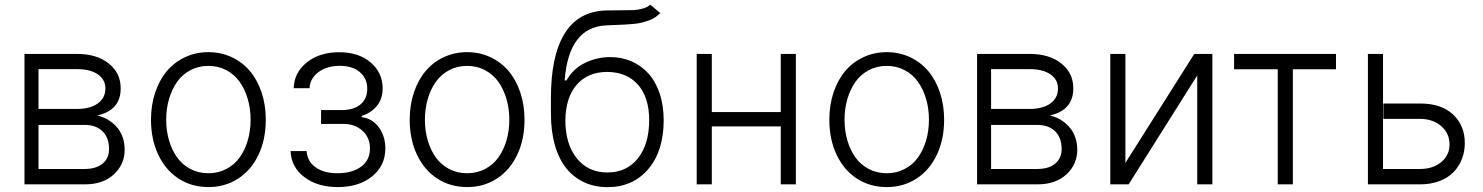

<svg xmlns="http://www.w3.org/2000/svg" viewBox="-20 -771 6202 803"><path d="M82.4 0V-545.5H302.2Q384.9 -545.5 435 -505.3Q485.1 -465.2 484.7 -401.6Q485.1 -310 386.4 -288Q401.3 -284.8 416.5 -278.2Q431.8 -271.7 447.3 -259.6Q462.7 -247.5 474.6 -231.9Q486.5 -216.3 494 -193.7Q501.4 -171.2 501.4 -145.2Q501.4 -83.1 456 -41.5Q410.5 0 335.6 0ZM141 -64.3H335.6Q382.5 -64.6 409.3 -87Q436.1 -109.4 436.1 -148.1Q436.1 -194.6 409.3 -221.4Q382.5 -248.2 335.6 -248.6H141ZM141 -315.3H301.1Q356.9 -315.3 388.8 -338.2Q420.8 -361.2 420.8 -400.9Q420.8 -438.6 389 -460.2Q357.2 -481.9 302.2 -481.9H141Z M611.5 -270.2Q611.5 -332 629.3 -384.8Q647 -437.5 678.4 -474.4Q709.9 -511.4 754.6 -532.1Q799.4 -552.9 851.6 -552.9Q903.8 -552.9 948.5 -532.1Q993.3 -511.4 1024.7 -474.4Q1056.1 -437.5 1073.9 -384.8Q1091.6 -332 1091.6 -270.2Q1091.6 -188.2 1061.3 -123.9Q1030.9 -59.7 976.2 -24.1Q921.5 11.4 851.6 11.4Q781.6 11.4 726.9 -24.1Q672.2 -59.7 641.9 -123.9Q611.5 -188.2 611.5 -270.2ZM776.3 -64.3Q810 -46.5 851.6 -46.5Q893.1 -46.5 926.8 -64.3Q960.6 -82 982.4 -112.6Q1004.3 -143.1 1016.2 -183.6Q1028.1 -224.1 1028.1 -270.2Q1028.1 -316.4 1016.2 -357.1Q1004.3 -397.7 982.4 -428.6Q960.6 -459.5 926.7 -477.5Q892.8 -495.4 851.6 -495.4Q810.4 -495.4 776.5 -477.5Q742.5 -459.5 720.7 -428.6Q698.9 -397.7 687 -357.1Q675.1 -316.4 675.1 -270.2Q675.1 -224.1 687 -183.6Q698.9 -143.1 720.7 -112.6Q742.5 -82 776.3 -64.3Z M1195.3 -139.2H1262.4Q1265.3 -95.9 1299.9 -71.2Q1334.5 -46.5 1391.7 -46.5Q1452.4 -46.5 1489.9 -73.7Q1527.3 -100.9 1527.3 -150.2Q1527.3 -195.3 1496.4 -223.7Q1465.6 -252.1 1418 -252.8H1322.8V-310.7H1416.9Q1464.8 -313.2 1490.4 -336.6Q1516 -360.1 1516 -399.1Q1516 -443.2 1484.9 -469.5Q1453.8 -495.7 1401.3 -495.7Q1347.7 -495.7 1312.1 -469.5Q1276.6 -443.2 1274.5 -402H1208.1Q1210.6 -468.4 1263.8 -510.5Q1317.1 -552.6 1398.4 -552.6Q1480.1 -552.6 1530.2 -509.8Q1580.3 -467 1580.3 -400.9Q1580.3 -357.6 1556.3 -328.1Q1532.3 -298.7 1492.5 -286.2V-280.9Q1535.9 -276.3 1563.7 -239.2Q1591.6 -202.1 1591.6 -150.2Q1591.6 -78.1 1536.4 -33.4Q1481.2 11.4 1392.8 11.4Q1307.5 11.4 1252.7 -30.4Q1197.8 -72.1 1195.3 -139.2Z M1693.5 -270.2Q1693.5 -332 1711.3 -384.8Q1729 -437.5 1760.5 -474.4Q1791.9 -511.4 1836.6 -532.1Q1881.4 -552.9 1933.6 -552.9Q1985.8 -552.9 2030.5 -532.1Q2075.3 -511.4 2106.7 -474.4Q2138.1 -437.5 2155.9 -384.8Q2173.7 -332 2173.7 -270.2Q2173.7 -188.2 2143.3 -123.9Q2112.9 -59.7 2058.2 -24.1Q2003.6 11.4 1933.6 11.4Q1863.6 11.4 1808.9 -24.1Q1754.3 -59.7 1723.9 -123.9Q1693.5 -188.2 1693.5 -270.2ZM1858.3 -64.3Q1892 -46.5 1933.6 -46.5Q1975.1 -46.5 2008.9 -64.3Q2042.6 -82 2064.5 -112.6Q2086.3 -143.1 2098.2 -183.6Q2110.1 -224.1 2110.1 -270.2Q2110.1 -316.4 2098.2 -357.1Q2086.3 -397.7 2064.5 -428.6Q2042.6 -459.5 2008.7 -477.5Q1974.8 -495.4 1933.6 -495.4Q1892.4 -495.4 1858.5 -477.5Q1824.6 -459.5 1802.7 -428.6Q1780.9 -397.7 1769 -357.1Q1757.1 -316.4 1757.1 -270.2Q1757.1 -224.1 1769 -183.6Q1780.9 -143.1 1802.7 -112.6Q1824.6 -82 1858.3 -64.3Z M2699.6 -751.4 2741.5 -716.3Q2730.8 -705.6 2718.4 -697.4Q2706 -689.3 2690.3 -684.1Q2674.7 -679 2661.8 -675.8Q2648.8 -672.6 2627.8 -670.8Q2606.9 -669 2593.8 -668.3Q2580.6 -667.6 2555 -666.5Q2548.3 -666.2 2535 -665.7Q2521.7 -665.1 2514.9 -664.8Q2358.3 -657.3 2341.6 -434.7H2349.4Q2376.4 -483.3 2425.8 -507.6Q2475.1 -532 2532 -532.3Q2578.8 -532.3 2619.1 -515.3Q2659.4 -498.2 2690 -465.7Q2720.5 -433.2 2738.1 -382.3Q2755.7 -331.3 2755.7 -267Q2755.3 -138.5 2690.9 -63.4Q2626.4 11.7 2520.6 11.7Q2467.7 11.7 2424.4 -8Q2381 -27.7 2349.6 -65.7Q2318.2 -103.7 2301.1 -162.5Q2284.1 -221.2 2284.1 -295.8V-359Q2283.7 -537.3 2341.3 -630.5Q2398.8 -723.7 2514.6 -727.3Q2530.2 -728 2578.1 -728Q2614 -728 2630.1 -728.7Q2646.3 -729.4 2666.5 -734.7Q2686.8 -740.1 2699.6 -751.4ZM2695 -268.5Q2695 -364 2648.1 -416.9Q2601.2 -469.8 2518.8 -470.2Q2438.6 -469.8 2392.2 -416.9Q2345.9 -364 2344.5 -268.5Q2344.5 -169 2391.9 -109.4Q2439.3 -49.7 2520.2 -49.7Q2601.2 -49.7 2648.1 -109Q2695 -168.3 2695 -268.5Z M2957 -545.5V-302.2H3245.4V-545.5H3308.6V0H3245.4V-242.5H2957V0H2893.8V-545.5Z M3448.5 -270.2Q3448.5 -332 3466.3 -384.8Q3484 -437.5 3515.4 -474.4Q3546.9 -511.4 3591.6 -532.1Q3636.4 -552.9 3688.6 -552.9Q3740.8 -552.9 3785.5 -532.1Q3830.3 -511.4 3861.7 -474.4Q3893.1 -437.5 3910.9 -384.8Q3928.6 -332 3928.6 -270.2Q3928.6 -188.2 3898.3 -123.9Q3867.9 -59.7 3813.2 -24.1Q3758.5 11.4 3688.6 11.4Q3618.6 11.4 3563.9 -24.1Q3509.2 -59.7 3478.9 -123.9Q3448.5 -188.2 3448.5 -270.2ZM3613.3 -64.3Q3647 -46.5 3688.6 -46.5Q3730.1 -46.5 3763.8 -64.3Q3797.6 -82 3819.4 -112.6Q3841.3 -143.1 3853.2 -183.6Q3865.1 -224.1 3865.1 -270.2Q3865.1 -316.4 3853.2 -357.1Q3841.3 -397.7 3819.4 -428.6Q3797.6 -459.5 3763.7 -477.5Q3729.8 -495.4 3688.6 -495.4Q3647.4 -495.4 3613.5 -477.5Q3579.5 -459.5 3557.7 -428.6Q3535.9 -397.7 3524 -357.1Q3512.1 -316.4 3512.1 -270.2Q3512.1 -224.1 3524 -183.6Q3535.9 -143.1 3557.7 -112.6Q3579.5 -82 3613.3 -64.3Z M4066.4 0V-545.5H4286.2Q4369 -545.5 4419 -505.3Q4469.1 -465.2 4468.8 -401.6Q4469.1 -310 4370.4 -288Q4385.3 -284.8 4400.6 -278.2Q4415.8 -271.7 4431.3 -259.6Q4446.7 -247.5 4458.6 -231.9Q4470.5 -216.3 4478 -193.7Q4485.4 -171.2 4485.4 -145.2Q4485.4 -83.1 4440 -41.5Q4394.5 0 4319.6 0ZM4125 -64.3H4319.6Q4366.5 -64.6 4393.3 -87Q4420.1 -109.4 4420.1 -148.1Q4420.1 -194.6 4393.3 -221.4Q4366.5 -248.2 4319.6 -248.6H4125ZM4125 -315.3H4285.2Q4340.9 -315.3 4372.9 -338.2Q4404.8 -361.2 4404.8 -400.9Q4404.8 -438.6 4373 -460.2Q4341.3 -481.9 4286.2 -481.9H4125Z M4686.8 -89.8 4974.8 -545.5H5050.4V0H4987.2V-455.6L4700.3 0H4623.6V-545.5H4686.8Z M5141.3 -481.2V-545.5H5567.5V-481.2H5387.1V0H5323.9V-481.2Z M5765.6 -338.1H5919.7Q6008.5 -338.1 6057.5 -291.7Q6106.5 -245.4 6106.2 -172.2Q6106.2 -136.7 6094.1 -105.8Q6082 -74.9 6059.1 -51.1Q6036.2 -27.3 6000.2 -13.7Q5964.1 0 5919.7 0H5701V-545.5H5764.2V-64.3H5919.7Q5973.4 -64.6 6007.8 -93.2Q6042.3 -121.8 6042.3 -166.5Q6042.3 -213.4 6007.8 -243.4Q5973.4 -273.4 5919.7 -273.8H5765.6Z"/></svg>

Font: Inter Light BETA
Style: Regular
Weight: 300
Designer: Rasmus Andersson
Foundry: rsms
Version: Version 3.011;git-f93a4a705